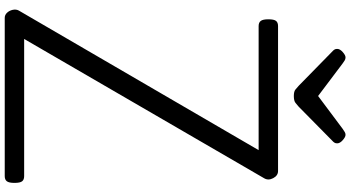

<svg xmlns="http://www.w3.org/2000/svg" viewBox="-346 -1098 1444 791"><g transform="rotate(90 375.5 -702.0)"><path d="M53 0Q41 0 32 -9.5Q23 -19 20 -33Q17 -47 23 -58L598 -1046H87Q72 -1046 65.5 -1055Q59 -1064 59 -1086Q59 -1109 65.5 -1117.5Q72 -1126 87 -1126H684Q703 -1126 713.5 -1106Q724 -1086 714 -1069L140 -80H705Q720 -80 726.5 -71.5Q733 -63 733 -40Q733 -18 726.5 -9Q720 0 705 0ZM535 -1404Q544 -1404 557 -1392.5Q570 -1381 570 -1370Q570 -1368 569.5 -1364Q569 -1360 564 -1354L419 -1211Q412 -1205 403.5 -1198Q395 -1191 375 -1191Q356 -1191 348 -1198Q340 -1205 333 -1211L187 -1354Q182 -1360 181.5 -1364Q181 -1368 181 -1370Q181 -1381 194 -1392.5Q207 -1404 216 -1404Q223 -1404 228.5 -1400.5Q234 -1397 241 -1392L375 -1291L510 -1392Q518 -1397 523 -1400.5Q528 -1404 535 -1404Z"/></g></svg>

Font: Playwrite BR
Style: Regular
Weight: 400
Designer: Veronika Burian, José Scaglione
Foundry: TypeTogether
Version: Version 1.002